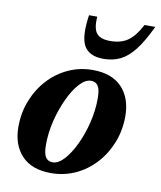

<svg xmlns="http://www.w3.org/2000/svg" viewBox="-79 -733 677 809"><g transform="rotate(10 260.0 -328.5)"><path d="M292.5 -445.5Q375 -445.5 418 -399.8Q461 -354 461 -277Q461 -216.5 440.2 -164Q419.5 -111.5 382.8 -71.5Q346 -31.5 297.5 -9.2Q249 13 193.5 13Q111 13 68 -32.8Q25 -78.5 25 -155.5Q25 -216 45.8 -268.5Q66.5 -321 103.2 -361Q140 -401 188.5 -423.2Q237 -445.5 292.5 -445.5ZM193 -33Q217 -33 241.8 -60.2Q266.5 -87.5 287.5 -131.8Q308.5 -176 321 -228.2Q333.5 -280.5 333.5 -330.5Q333.5 -369 323.5 -384.2Q313.5 -399.5 293.5 -399.5Q269 -399.5 244.2 -372.2Q219.5 -345 198.8 -300.5Q178 -256 165.2 -204Q152.5 -152 152.5 -101.5Q152.5 -63.5 162.5 -48.2Q172.5 -33 193 -33ZM343 -578.5Q388.5 -578.5 418.2 -599.2Q448 -620 474 -670H520Q489.5 -605.5 460.8 -568.2Q432 -531 400 -515.2Q368 -499.5 327.5 -499.5Q267.5 -499.5 245 -537.5Q222.5 -575.5 236.5 -670H271.5Q268 -619.5 284.2 -599Q300.5 -578.5 343 -578.5Z"/></g></svg>

Font: Newsreader 16pt
Style: Bold Italic
Weight: 700
Italic angle: -17°
Designer: Hugues Gentile
Foundry: Production Type
Version: Version 1.003; ttfautohint (v1.8.3)